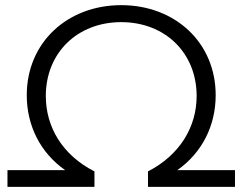

<svg xmlns="http://www.w3.org/2000/svg" viewBox="-20 -726 942 746"><path d="M9 0H347V-60C223 -123 158 -232 158 -353C158 -521 281 -640 451 -640C621 -640 744 -521 744 -353C744 -233 679 -124 555 -60V0H893V-65H669C766 -133 818 -239 818 -356C818 -561 660 -706 451 -706C242 -706 84 -561 84 -356C84 -239 136 -133 233 -65H9Z"/></svg>

Font: Talent
Style: Regular
Weight: 400
Designer: Mike Powis
Version: Version 1.001;hotconv 1.0.109;makeotfexe 2.5.65596